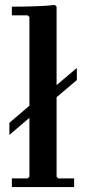

<svg xmlns="http://www.w3.org/2000/svg" viewBox="-20 -757 353 777"><path d="M28 0V-35H92L99 -42V-688L92 -695H28V-730Q54 -730 84.5 -730.5Q115 -731 145.5 -732.5Q176 -734 202 -737L209 -730V-42L216 -35H280V0ZM155 -367 291 -482V-433L155 -318ZM155 -328 18 -211V-260L155 -377Z"/></svg>

Font: Brygada 1918 SemiBold
Style: Regular
Weight: 600
Designer: Mateusz Machalski | Borys Kosmynka | Przemek Hoffer
Foundry: NIEPODLEGLA 2018
Version: Version 3.006